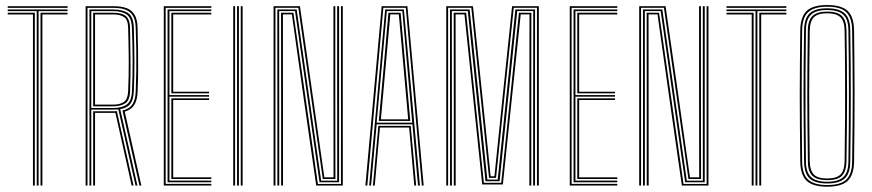

<svg xmlns="http://www.w3.org/2000/svg" viewBox="-20 -720 3384 745"><path d="M122.5 0V-676.8H10V-683.2H242.2V-676.8H129.8V0ZM107.8 0V-664H10V-670.5H115.2V0ZM137.2 0V-670.5H242.2V-664H144.5V0ZM10 -689.5V-696H242.2V-689.5Z M312.2 0V-696H419.8Q449.8 -696 470.2 -688.8Q490.8 -681.5 501.8 -663.6Q512.8 -645.8 513.8 -613.5Q515 -571.8 515.6 -529.5Q516.2 -487.2 516 -445.8Q515.8 -404.2 514 -364.5Q512.8 -331.5 501.1 -313Q489.5 -294.5 464 -286.8L528.5 0H521L455.2 -291.2Q482 -297.5 493.6 -314.8Q505.2 -332 506.5 -364.2Q508.2 -405 508.8 -445.2Q509.2 -485.5 508.8 -527.4Q508.2 -569.2 506.5 -614.5Q505.5 -642.5 495.6 -658.9Q485.8 -675.2 466.9 -682.4Q448 -689.5 419.8 -689.5H319.5V0ZM341.5 0V-288.2H418.5Q422.8 -288.2 426.6 -288.4Q430.5 -288.5 433.5 -288.8L498.2 0H490.8L427.8 -282Q425.5 -282 423.1 -282Q420.8 -282 418.5 -282H348.8V0ZM327 0V-683.2H419.8Q455.8 -683.2 476.9 -669.4Q498 -655.5 499.2 -613.2Q501.2 -546.2 501.6 -483.6Q502 -421 499.2 -365Q497.8 -332.5 485.4 -316.6Q473 -300.8 446.5 -296.5L513.2 0H505.8L439.2 -295.5Q434.5 -295.2 429.6 -295Q424.8 -294.8 419 -294.8H334.2V0ZM334.2 -301H419Q452.5 -301 471.4 -314.2Q490.2 -327.5 492 -365.2Q494.8 -424.5 494.6 -485.6Q494.5 -546.8 491.8 -613.2Q490.2 -650.5 471.8 -663.6Q453.2 -676.8 419.8 -676.8H334.2ZM341.5 -307.5V-670.5H419.8Q453.8 -670.5 468.9 -657.2Q484 -644 484.5 -612.5Q485.8 -555.8 486.4 -490.8Q487 -425.8 484.8 -366Q483.5 -330.5 465.9 -319Q448.2 -307.5 419 -307.5ZM348.8 -314H419Q446.2 -314 461.1 -324.8Q476 -335.5 477.2 -366Q480 -427.2 479.5 -488.2Q479 -549.2 477.2 -612.5Q476.5 -643.5 461.2 -653.8Q446 -664 419.8 -664H348.8Z M615.5 0V-696H800V-689.5H622.8V-6.5H800V0ZM644.8 -25.5V-338.5H791.2V-332H652V-32H800V-25.5ZM630.2 -12.8V-683.2H800V-676.8H637.5V-351.2H791.2V-345H637.5V-19.2H800V-12.8ZM644.8 -357.8V-670.5H800V-664H652V-364H791.2V-357.8Z M914.2 0V-696H921.5V0ZM885 0V-696H892.2V0ZM899.8 0V-696H907V0Z M1041.5 0V-696H1143.8L1184.2 -414.2L1238.5 -31.8H1274.2L1273.8 -416.8V-696H1281V-416.8L1281.5 -25.5H1232.5L1137.5 -689.8H1048.8V0ZM1056.2 0V-296.5L1056 -683.2H1131.2L1226.2 -19H1288.5L1288.2 -416.8V-696H1295.8V-416.8V-12.8H1219.8L1124.8 -677H1063.2L1063.5 -296.5V0ZM1070.8 0V-296.5L1070.5 -670.5H1118.5L1213.5 -6.2H1303V-696H1310.2V0H1207L1164 -299.2L1112.5 -664.2H1077.8L1078 -296.5L1078.2 0Z M1397.8 0 1461 -696H1560.8L1624 0H1616.8L1554.5 -689.8H1467.5L1405.2 0ZM1427 0 1448 -231.5H1573.8L1594.8 0H1587.5L1567.5 -225.2H1454.2L1434.2 0ZM1412.5 0 1474.5 -683.2H1547.2L1609.5 0H1602L1580.2 -237.5H1441.5L1419.8 0ZM1441.5 -244H1579.5L1562 -440.5L1541 -677H1481L1459.5 -440.5ZM1449.8 -250.8 1467 -440.5 1487.2 -670.5H1534.5L1555 -440.5L1572 -250.8ZM1458 -257H1563.8L1547.5 -440.5L1527.5 -664.2H1494.5L1474.5 -440.5Z M1711.5 0V-696H1815.2L1852.5 -340L1883.8 -36H1898.5L1929.8 -340L1967 -696H2070.8V0H2063.5V-689.8H1973.5L1936.2 -333.2L1904.8 -29.8H1877.5L1846 -333.2L1808.8 -689.8H1718.8V0ZM1740.8 0V-306.5L1740.5 -670.5H1788.8L1825.8 -313.8L1857.5 -10.8H1924.8L1956.5 -313.8L1993.5 -670.5H2041.8L2041.5 -306.5V0H2034V-306.2L2034.5 -664.2H2000.5L1962.8 -306.2L1931.2 -4.2H1851L1819.5 -306.2L1782.2 -664.2H1747.8L1748.2 -306.2V0ZM1726.2 0V-307.5L1726 -683.2H1802.2L1839.5 -327.5L1871 -23.2H1911.2L1942.8 -327.5L1979.8 -683.2H2056.2L2056 -307.5V0H2048.8V-307L2049 -677H1987L1949.8 -319L1918.5 -17H1863.8L1832.2 -319L1795.2 -677H1733.2L1733.5 -307V0Z M2190.8 0V-696H2375.2V-689.5H2198V-6.5H2375.2V0ZM2220 -25.5V-338.5H2366.5V-332H2227.2V-32H2375.2V-25.5ZM2205.5 -12.8V-683.2H2375.2V-676.8H2212.8V-351.2H2366.5V-345H2212.8V-19.2H2375.2V-12.8ZM2220 -357.8V-670.5H2375.2V-664H2227.2V-364H2366.5V-357.8Z M2460.2 0V-696H2562.5L2603 -414.2L2657.2 -31.8H2693L2692.5 -416.8V-696H2699.8V-416.8L2700.2 -25.5H2651.2L2556.2 -689.8H2467.5V0ZM2475 0V-296.5L2474.8 -683.2H2550L2645 -19H2707.2L2707 -416.8V-696H2714.5V-416.8V-12.8H2638.5L2543.5 -677H2482L2482.2 -296.5V0ZM2489.5 0V-296.5L2489.2 -670.5H2537.2L2632.2 -6.2H2721.8V-696H2729V0H2625.8L2582.8 -299.2L2531.2 -664.2H2496.5L2496.8 -296.5L2497 0Z M2911.5 0V-676.8H2799V-683.2H3031.2V-676.8H2918.8V0ZM2896.8 0V-664H2799V-670.5H2904.2V0ZM2926.2 0V-670.5H3031.2V-664H2933.5V0ZM2799 -689.5V-696H3031.2V-689.5Z M3189.5 4.5Q3134.5 4.5 3110.2 -18.1Q3086 -40.8 3085.2 -92.8Q3084.2 -169.5 3083.8 -232.2Q3083.2 -295 3083.2 -352.6Q3083.2 -410.2 3083.8 -470.5Q3084.2 -530.8 3085.2 -602.5Q3086 -655 3110.2 -677.8Q3134.5 -700.5 3189.5 -700.5Q3244.8 -700.5 3269 -677.8Q3293.2 -655 3294 -602.2Q3294.8 -544.5 3295.2 -485.5Q3295.8 -426.5 3295.9 -364Q3296 -301.5 3295.5 -234.2Q3295 -167 3294 -92.8Q3293.2 -40.8 3269 -18.1Q3244.8 4.5 3189.5 4.5ZM3189.5 -2Q3242.2 -2 3264.1 -23.6Q3286 -45.2 3286.5 -92.8Q3287.8 -177 3288.2 -241Q3288.8 -305 3288.8 -360.5Q3288.8 -416 3288.1 -473.6Q3287.5 -531.2 3286.5 -602.5Q3286 -649.8 3264.4 -671.9Q3242.8 -694 3189.5 -694Q3139.5 -694 3116.4 -673.2Q3093.2 -652.5 3092.5 -602.2Q3091.8 -544.8 3091.2 -485.8Q3090.8 -426.8 3090.8 -364.5Q3090.8 -302.2 3091.1 -234.8Q3091.5 -167.2 3092.5 -92.8Q3093.2 -42.2 3116.9 -22.1Q3140.5 -2 3189.5 -2ZM3189.5 -8.2Q3142 -8.2 3121.2 -27.9Q3100.5 -47.5 3100 -92.8Q3099 -174.2 3098.4 -237.9Q3097.8 -301.5 3097.8 -357.9Q3097.8 -414.2 3098.4 -472.9Q3099 -531.5 3100 -602.5Q3100.5 -648 3121.2 -667.9Q3142 -687.8 3189.5 -687.8Q3236.2 -687.8 3257.5 -668.2Q3278.8 -648.8 3279.2 -602.5Q3280.2 -531.5 3280.8 -470.8Q3281.2 -410 3281.2 -351.8Q3281.2 -293.5 3280.8 -230.8Q3280.2 -168 3279.2 -92.8Q3278.8 -46.5 3257.5 -27.4Q3236.2 -8.2 3189.5 -8.2ZM3189.5 -14.8Q3232.8 -14.8 3252.1 -32.9Q3271.5 -51 3272 -92.8Q3273 -160.5 3273.5 -225.1Q3274 -289.8 3274 -352.6Q3274 -415.5 3273.5 -477.6Q3273 -539.8 3272 -602.2Q3271.5 -647 3250.9 -664.1Q3230.2 -681.2 3189.5 -681.2Q3146.2 -681.2 3127 -663Q3107.8 -644.8 3107.2 -602.5Q3106 -511.5 3105.5 -432.6Q3105 -353.8 3105.5 -272.4Q3106 -191 3107.2 -92.8Q3107.8 -51 3127 -32.9Q3146.2 -14.8 3189.5 -14.8ZM3189.5 -21Q3150 -21 3132.6 -37.6Q3115.2 -54.2 3114.8 -91.5Q3113.8 -167.2 3113.1 -230.5Q3112.5 -293.8 3112.5 -352.2Q3112.5 -410.8 3113 -471.2Q3113.5 -531.8 3114.5 -602.2Q3115 -641.2 3132.6 -658.1Q3150.2 -675 3189.5 -675Q3229.5 -675 3246.8 -658.1Q3264 -641.2 3264.5 -602.2Q3265.8 -524.8 3266.2 -464.9Q3266.8 -405 3266.8 -350.2Q3266.8 -295.5 3266.2 -234.4Q3265.8 -173.2 3264.5 -92.8Q3264 -58 3248.4 -39.5Q3232.8 -21 3189.5 -21ZM3189.5 -27.5Q3226.8 -27.5 3241.8 -43.5Q3256.8 -59.5 3257.2 -93.8Q3258.8 -191.8 3259.1 -272.8Q3259.5 -353.8 3259.1 -432.4Q3258.8 -511 3257.2 -601.5Q3256.8 -637.5 3241 -653Q3225.2 -668.5 3189.5 -668.5Q3153.2 -668.5 3137.9 -652.9Q3122.5 -637.2 3122 -601.5Q3121 -525.2 3120.4 -466.8Q3119.8 -408.2 3119.8 -354.1Q3119.8 -300 3120.4 -238.1Q3121 -176.2 3122 -93.5Q3122.5 -60.2 3137 -43.9Q3151.5 -27.5 3189.5 -27.5Z"/></svg>

Font: Big Shoulders Inline Text SC Thin
Style: Regular
Weight: 100
Designer: Patric King
Foundry: XO Type Co
Version: Version 2.002